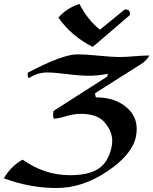

<svg xmlns="http://www.w3.org/2000/svg" viewBox="-51 -944 777 972"><path d="M236.3 7.8Q99.1 7.8 -31.2 -41.5Q4.4 -103 63.5 -135.7Q174.8 -57.1 303.2 -57.1Q397.5 -57.1 447.3 -89.8Q497.1 -122.6 513.7 -199.2Q517.1 -215.8 517.1 -231.4Q517.1 -278.3 480 -323Q442.9 -367.7 358.4 -367.7Q322.3 -367.7 282.2 -355.5Q242.2 -343.3 221.2 -343.3Q217.8 -351.1 217.8 -361.8Q217.8 -371.1 220.2 -382.3L492.2 -556.6L495.1 -570.3Q441.4 -560.5 400.4 -560.5Q354.5 -560.5 289.3 -568.8Q224.1 -577.1 187.5 -577.1Q138.2 -577.1 94.7 -547.9Q88.9 -555.2 88.9 -565.4Q88.9 -570.3 90.3 -576.2Q265.6 -668.9 340.8 -668.9Q378.4 -668.9 449.2 -662.1Q520 -655.3 550.3 -655.3Q582.5 -655.3 628.7 -659.2Q674.8 -663.1 705.6 -663.1Q689.9 -636.2 663.1 -619.6L429.7 -471.7L434.1 -451.2Q535.6 -451.2 595.7 -395Q641.1 -352.5 641.1 -291Q641.1 -272 636.7 -250.5Q617.7 -161.1 492.4 -76.7Q367.2 7.8 236.3 7.8ZM418.5 -706.5Q310.5 -760.7 244.6 -855Q286.6 -902.8 351.1 -924.3Q392.1 -843.8 455.1 -793.9L581.1 -896.5Q606.9 -896.5 606.9 -876Q606.9 -872.1 606 -867.2Z"/></svg>

Font: Balgruf
Style: Italic
Weight: 500
Italic angle: -12°
Designer: Paul James Miller
Foundry: High-Logic / Made with FontCreator
Version: Version 1.201;March 28, 2021;FontCreator 13.0.0.2683 64-bit